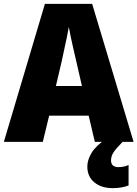

<svg xmlns="http://www.w3.org/2000/svg" viewBox="-20 -736 713 996"><path d="M472 0 440 -136H235L202 0H0L213 -716H458L673 0ZM375 -421Q370 -443 362.5 -475Q355 -507 348 -540Q341 -573 337 -596Q333 -573 326.5 -541.5Q320 -510 313 -478.5Q306 -447 301 -422L270 -290H405ZM556 96Q556 131 595 131Q608 131 622.5 128Q637 125 647 120V226Q632 232 611.5 236Q591 240 565 240Q506 240 469.5 210Q433 180 433 128Q433 94 455 57Q477 20 538 -22L616 0Q583 33 569.5 53.5Q556 74 556 96Z"/></svg>

Font: Noto Sans Bengali SemiCondensed Black
Style: Regular
Weight: 900
Width: 4
Designer: Joana Ranito - Universal Thirst; Jelle Bosma - Monotype Design Team
Foundry: Universal Thirst ehf.
Version: Version 3.000; ttfautohint (v1.8.4.7-5d5b)